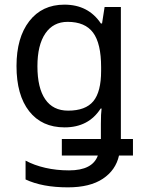

<svg xmlns="http://www.w3.org/2000/svg" viewBox="-20 -566 619 826"><path d="M414 -465H419L430 -536H500V32H552V103H492Q478 166 422.5 203Q367 240 272 240Q162 240 90 206V125Q127 145 175 156Q223 167 277 167Q378 167 401 103H246V32H414V-33Q414 -77 417 -99H413Q361 -18 258 -18Q160 -18 105.5 -87.5Q51 -157 51 -282Q51 -404 106 -475Q161 -546 257 -546Q360 -546 414 -465ZM141 -281Q141 -188 174.5 -139Q208 -90 273 -90Q348 -90 381.5 -130.5Q415 -171 415 -261V-277Q415 -379 380.5 -425.5Q346 -472 271 -472Q209 -472 175 -422Q141 -372 141 -281Z"/></svg>

Font: Noto Sans Display
Style: Regular
Weight: 400
Designer: Monotype Design team
Foundry: Monotype Imaging Inc.
Version: Version 1.000